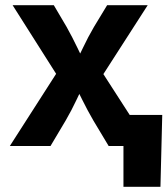

<svg xmlns="http://www.w3.org/2000/svg" viewBox="-20 -559 645 735"><path d="M17.6 0 228 -328.1 227.1 -225.6 28.3 -539.1H186L234.9 -456.1Q257.3 -416 275.9 -377Q294.4 -337.9 313.5 -300.8H259.8Q279.8 -337.9 298.1 -377Q316.4 -416 339.8 -456.1L390.1 -539.1H545.4L342.8 -224.1L343.3 -325.7L553.2 0H396L337.4 -97.7Q314.5 -137.2 295.4 -176Q276.4 -214.8 257.3 -251H309.6Q290.5 -214.8 272.5 -176Q254.4 -137.2 231.4 -97.7L173.3 0ZM452.6 156.2V0H410.6V-119.1H601.1L594.2 156.2Z"/></svg>

Font: Inter 18pt
Style: Bold
Weight: 700
Designer: Rasmus Andersson
Foundry: rsms
Version: Version 4.001;git-66647c0bb